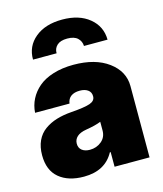

<svg xmlns="http://www.w3.org/2000/svg" viewBox="-118 -875 826 972"><g transform="rotate(-15 295.5 -389.5)"><path d="M201.7 8.5Q120 8.5 72.1 -31.6Q24.1 -71.7 24.1 -150.6Q24.1 -194.2 39.2 -226.7Q54.3 -259.2 82.4 -279.3Q110.4 -299.4 145.4 -310Q180.4 -320.7 224.4 -323.9Q295.5 -329.2 323.2 -339.1Q350.9 -349.1 350.9 -372.2V-373.6Q350.9 -394.5 334.9 -406.1Q318.9 -417.6 292.6 -417.6Q263.8 -417.6 246.6 -405.2Q229.4 -392.8 225.9 -367.9H45.5Q47.9 -405.9 64.6 -438.7Q81.3 -471.6 111.5 -497.3Q141.7 -523.1 188.9 -537.8Q236.2 -552.6 295.5 -552.6Q409.8 -552.6 478.3 -501.8Q546.9 -451 546.9 -373.6V0H363.6V-76.7H359.4Q313.2 8.5 201.7 8.5ZM105.1 -630.7Q104.4 -700.6 157.5 -744.5Q210.6 -788.4 299.7 -788.4Q387.8 -788.4 441.4 -744.5Q495 -700.6 495.7 -630.7H372.2Q371.4 -655.5 353.7 -672.2Q335.9 -688.9 299.7 -688.9Q263.1 -688.9 245.6 -672.2Q228 -655.5 228.7 -630.7ZM265.6 -115.1Q300.8 -115.1 326.5 -136.4Q352.3 -157.7 352.3 -193.2V-238.6Q323.2 -226.6 274.1 -218.8Q241.1 -213.4 225 -198.7Q208.8 -183.9 208.8 -161.9Q208.8 -139.6 224.4 -127.3Q240.1 -115.1 265.6 -115.1Z"/></g></svg>

Font: Karasuma Gothic
Style: Black
Weight: 900
Designer: Rasmus Andersson / Ryoko Nishizuka
Foundry: Genbu
Version: Version 1.00